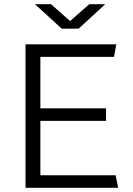

<svg xmlns="http://www.w3.org/2000/svg" viewBox="-20 -898 634 918"><path d="M102 0V-686H536L525 -626H173V-380H487V-320H173V-60H533L545 0ZM275 -761 147 -878H224L329 -785H301L407 -878H483L356 -761Z"/></svg>

Font: Chivo Medium ExtraLight
Style: Regular
Weight: 250
Version: Version 2.002